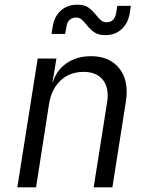

<svg xmlns="http://www.w3.org/2000/svg" viewBox="-20 -800 640 820"><path d="M521 -408Q521 -389 518 -369L460 0H380L437 -360Q440 -377 440 -391Q440 -439 413 -466Q386 -493 337 -493Q278 -493 238.5 -456Q199 -419 189 -353L134 0H54L141 -550H221L204 -448H205Q222 -501 265 -530.5Q308 -560 369 -560Q439 -560 480 -518.5Q521 -477 521 -408ZM349 -695Q336 -711 327 -718Q318 -725 305 -725Q288 -725 277 -715Q266 -705 264 -686L258 -655H200L205 -686Q212 -730 240 -755Q268 -780 310 -780Q340 -780 356.5 -768.5Q373 -757 391 -735Q404 -719 413 -712Q422 -705 435 -705Q469 -705 476 -744L481 -775H539L534 -744Q527 -700 499 -675Q471 -650 431 -650Q401 -650 383.5 -661.5Q366 -673 349 -695Z"/></svg>

Font: JetBrains Mono Semi Light
Style: Italic
Weight: 350
Italic angle: -9°
Monospace: yes
Designer: Philipp Nurullin, Konstantin Bulenkov
Foundry: JetBrains
Version: 2.002